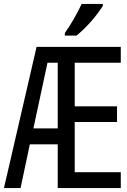

<svg xmlns="http://www.w3.org/2000/svg" viewBox="-20 -951 640 971"><path d="M590.8 0H272V-221.2H130.9L84 0H0L165 -713.9H590.8V-633.8H357.9V-413.1H571.8V-334H357.9V-80.1H590.8ZM148.9 -301.8H272V-633.8H220.2ZM308.1 -784.2Q354 -849.1 393.1 -931.2H500V-920.9Q445.3 -836.4 367.2 -771H308.1Z"/></svg>

Font: Droid Sans Mono
Style: Regular
Weight: 400
Monospace: yes
Foundry: Ascender Corporation
Version: Version 1.00 build 112